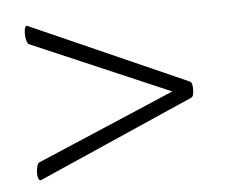

<svg xmlns="http://www.w3.org/2000/svg" viewBox="-35 -441 478 408"><g transform="rotate(-5 203.5 -237.0)"><path d="M376 -236Q376 -222 371 -219L37 -72Q34 -71 32 -75.5Q30 -80 30 -87Q30 -95 32 -102Q34 -109 37 -110L349 -243V-228L37 -362Q34 -363 32 -370Q30 -377 30 -385Q30 -393 32 -398Q34 -403 37 -401L371 -253Q376 -251 376 -236Z"/></g></svg>

Font: Cormorant SC Light
Style: Regular
Weight: 300
Designer: Christian Thalmann (Catharsis Fonts)
Foundry: Catharsis Fonts
Version: Version 4.000